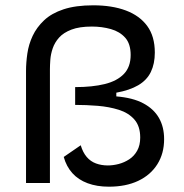

<svg xmlns="http://www.w3.org/2000/svg" viewBox="-20 -689 694 723"><path d="M390 14Q345 14 310 1Q275 -12 252.5 -37Q230 -62 220 -98L284 -142Q292 -115 306.5 -98Q321 -81 341.5 -73.5Q362 -66 386 -66Q406 -66 427 -71.5Q448 -77 466.5 -89Q485 -101 496.5 -121.5Q508 -142 508 -171Q508 -214 486 -239Q464 -264 427.5 -275.5Q391 -287 348 -290.5Q305 -294 263 -294V-361Q328 -361 374.5 -372.5Q421 -384 446.5 -410.5Q472 -437 472 -482Q472 -524 451.5 -547Q431 -570 397.5 -579.5Q364 -589 326 -589Q279 -589 249 -577.5Q219 -566 202.5 -547.5Q186 -529 178.5 -507Q171 -485 169.5 -464Q168 -443 168 -428V0H78V-422Q78 -453 83 -487.5Q88 -522 103 -554Q118 -586 146 -612.5Q174 -639 219.5 -654Q265 -669 331 -669Q402 -669 454 -649.5Q506 -630 534.5 -591Q563 -552 563 -491Q563 -449 548 -418Q533 -387 500.5 -368Q468 -349 418 -340V-326Q480 -321 519.5 -300Q559 -279 578.5 -245Q598 -211 598 -165Q598 -111 572.5 -70.5Q547 -30 500.5 -8Q454 14 390 14Z"/></svg>

Font: Bricolage Grotesque 17pt
Style: Regular
Weight: 400
Version: Version 1.001;gftools[0.9.33.dev8+g029e19f]